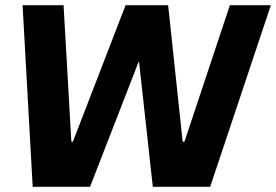

<svg xmlns="http://www.w3.org/2000/svg" viewBox="-20 -720 1064 740"><path d="M67 -700H225L255 -174H261L464 -700H628L684 -174H691L866 -700H1024L790 0H569L516 -481H514L327 0H106Z"/></svg>

Font: Pathway Extreme 28pt
Style: Bold Italic
Weight: 700
Italic angle: -8°
Designer: Eduardo Rodriguez Tunni
Foundry: Eduardo Rodriguez Tunni
Version: Version 1.001;gftools[0.9.26]